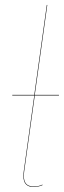

<svg xmlns="http://www.w3.org/2000/svg" viewBox="-20 -750 259 779"><path d="M121.1 -362.8 78.1 -54.2Q68.8 6.8 117.2 6.8Q136.2 6.8 151.9 -1L152.8 1Q134.8 8.8 117.2 8.8Q66.9 8.8 76.2 -54.2L119.1 -362.8H29.8V-365.2H119.1L169.9 -730H171.9L121.1 -365.2H219.2V-362.8Z"/></svg>

Font: Fira Sans Compressed Two
Style: Italic
Weight: 100
Width: 3
Italic angle: -8°
Designer: Carrois Corporate & Edenspiekermann AG
Foundry: Carrois Corporate GbR & Edenspiekermann AG
Version: Version 4.203;PS 004.203;hotconv 1.0.88;makeotf.lib2.5.64775